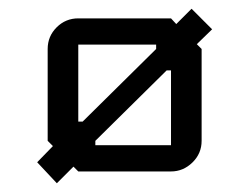

<svg xmlns="http://www.w3.org/2000/svg" viewBox="-20 -392 570 439"><path d="M465 -325 430 -291 441 -280V-70Q441 -41 420 -20.5Q399 0 371 0H159L148 -11L110 27L65 -21L101 -58L89 -70V-280Q89 -309 109.5 -329.5Q130 -350 159 -350H371L383 -337L418 -372ZM337 -280V-290H159V-114H169ZM371 -60V-231H361L198 -70V-60Z"/></svg>

Font: Iceland
Style: Regular
Weight: 400
Designer: Cyreal (www.cyreal.org)
Foundry: Cyreal (www.cyreal.org)
Version: Version 1.001